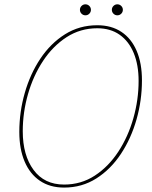

<svg xmlns="http://www.w3.org/2000/svg" viewBox="-20 -861 704 890"><path d="M277 8.5Q211.5 8.5 165 -23Q118.5 -54.5 94 -112.5Q69.5 -170.5 69.5 -249.5Q69.5 -342 94.8 -430.2Q120 -518.5 167.2 -589.2Q214.5 -660 281.2 -702Q348 -744 431 -744Q496.5 -744 542.8 -713.2Q589 -682.5 613.5 -625.2Q638 -568 638 -488.5Q638 -396 612.8 -307.2Q587.5 -218.5 540.2 -147.2Q493 -76 426.5 -33.8Q360 8.5 277 8.5ZM277 -5.5Q356 -5.5 419.5 -47Q483 -88.5 528.5 -158Q574 -227.5 598.2 -313Q622.5 -398.5 622.5 -486Q622.5 -560 600 -614.8Q577.5 -669.5 534.8 -699.8Q492 -730 431 -730Q352.5 -730 288.8 -688.8Q225 -647.5 179.5 -578.5Q134 -509.5 109.8 -424.8Q85.5 -340 85.5 -252.5Q85.5 -141.5 135.5 -73.5Q185.5 -5.5 277 -5.5ZM376 -790Q365.5 -790 358 -797.5Q350.5 -805 350.5 -815.5Q350.5 -826 358 -833.5Q365.5 -841 376 -841Q386.5 -841 394 -833.5Q401.5 -826 401.5 -815.5Q401.5 -805 394 -797.5Q386.5 -790 376 -790ZM524 -790Q513.5 -790 506 -797.5Q498.5 -805 498.5 -815.5Q498.5 -826 506 -833.5Q513.5 -841 524 -841Q534.5 -841 542 -833.5Q549.5 -826 549.5 -815.5Q549.5 -805 542 -797.5Q534.5 -790 524 -790Z"/></svg>

Font: Epilogue Thin
Style: Italic
Weight: 250
Italic angle: -12°
Designer: Tyler Finck
Foundry: Etcetera Type Co
Version: Version 2.112